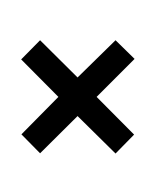

<svg xmlns="http://www.w3.org/2000/svg" viewBox="-20 -733 611 753"><path d="M209 -353 63 -500 137.2 -575.2 284.2 -429.2 433.1 -575.2 507.8 -502 358.9 -353 505.9 -205.1 433.1 -130.9 284.2 -277.8 137.2 -131.8 64 -206.1ZM291.5 0ZM271 -712.9Z"/></svg>

Font: Droid Sans Tamil
Style: Bold
Weight: 700
Designer: Jelle Bosma
Foundry: Monotype Imaging Inc.
Version: Version 1.00